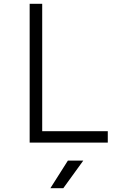

<svg xmlns="http://www.w3.org/2000/svg" viewBox="-20 -750 640 1010"><path d="M136 0H547V-60H202V-730H136ZM245 240H313L418 95H337Z"/></svg>

Font: JetBrains Mono ExtraLight
Style: Regular
Weight: 240
Monospace: yes
Designer: Philipp Nurullin, Konstantin Bulenkov
Foundry: JetBrains
Version: Version 2.305